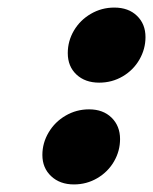

<svg xmlns="http://www.w3.org/2000/svg" viewBox="-20 -470 400 502"><path d="M278.8 -450.2Q315.9 -450.2 338.1 -428.7Q360.4 -407.2 360.4 -373Q360.4 -341.8 344.5 -314.2Q328.6 -286.6 300.8 -270.3Q272.9 -253.9 239.3 -253.9Q202.6 -253.9 179.9 -275.1Q157.2 -296.4 157.2 -331.1Q157.2 -362.8 173.3 -390.1Q189.5 -417.5 217.5 -433.8Q245.6 -450.2 278.8 -450.2ZM212.9 -184.1Q249.5 -184.1 271.7 -162.4Q293.9 -140.6 293.9 -106.4Q293.9 -75.2 278.1 -47.9Q262.2 -20.5 234.4 -4.2Q206.5 12.2 173.3 12.2Q136.7 12.2 113.8 -9.3Q90.8 -30.8 90.8 -64.9Q90.8 -96.2 107.2 -123.8Q123.5 -151.4 151.6 -167.7Q179.7 -184.1 212.9 -184.1Z"/></svg>

Font: Lesson One Extra
Style: Italic
Weight: 800
Italic angle: -14°
Designer: But Ko, Victor Gaultney, Annie Olsen, Julie Remington, Don Collingsworth, Eric Hays, Becca Hirsbrunner
Version: Version 1.100